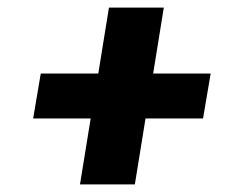

<svg xmlns="http://www.w3.org/2000/svg" viewBox="-20 -592 640 504"><path d="M190 -108 218 -281H67L87 -399H238L266 -572H410L382 -399H533L513 -281H362L334 -108Z"/></svg>

Font: Iosevka Curly Heavy Extended
Style: Italic
Weight: 900
Width: 7
Italic angle: -9°
Monospace: yes
Designer: Belleve Invis
Foundry: Belleve Invis
Version: Version 11.1.0; ttfautohint (v1.8.3)